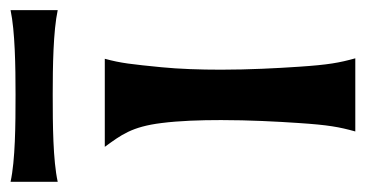

<svg xmlns="http://www.w3.org/2000/svg" viewBox="-214 -528 719 378"><g transform="rotate(-90 146.0 -339.5)"><path d="M202.1 -381.3C208 -440.4 210 -460.9 218.8 -493.2H45.4C68.8 -460.9 85 -440.4 92.3 -381.3C96.7 -346.7 98.1 -305.7 98.1 -264.2C98.1 -209 95.2 -154.3 92.3 -111.3C88.4 -52.7 84.5 -31.7 75.7 0H219.7C210.9 -31.7 207 -52.7 203.1 -111.3C200.2 -154.3 197.3 -209 197.3 -264.2C197.3 -305.7 198.7 -346.7 202.1 -381.3ZM148.4 -668.9C88.4 -668.9 19.5 -669.4 -23.4 -678.7V-585.9C19.5 -595.2 88.4 -595.7 148.4 -595.7C203.6 -595.7 272.9 -594.7 314.5 -585.9V-678.7C272.9 -669.9 203.6 -668.9 148.4 -668.9Z"/></g></svg>

Font: Amarante
Style: Regular
Weight: 400
Designer: Karolina Lach
Foundry: Sorkin Type Co.
Version: Version 1.001